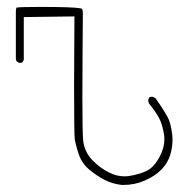

<svg xmlns="http://www.w3.org/2000/svg" viewBox="-20 -545 540 544"><path d="M47.4 -496.6 190.9 -498.5Q189.9 -359.4 189.9 -304.7Q189.9 -162.6 191.9 -150.4Q196.3 -126.5 205.1 -102.5Q213.4 -81.1 232.4 -64.9Q253.4 -47.4 275.9 -35.6Q298.3 -23.9 325.2 -21Q327.1 -21 329.1 -21Q361.8 -21 389.6 -33.2Q451.2 -59.6 464.4 -113.3Q468.8 -132.8 468.8 -149.4Q468.8 -157.2 467.8 -164.6Q464.8 -189 458.5 -205.6Q455.6 -212.9 445.8 -229Q436 -245.1 419.9 -267.6Q412.1 -271 411.6 -271Q406.7 -271 402.8 -269Q399.9 -261.7 399.9 -261.7Q399.9 -253.9 404.8 -248.5Q421.4 -228 430.9 -210Q440.4 -191.9 444.8 -163.6Q445.8 -157.2 445.8 -150.4Q445.8 -126.5 432.6 -101.6Q416 -69.8 393.1 -59.6Q373 -50.8 346.2 -46.4Q339.4 -45.4 332 -45.4Q310.5 -45.4 289.1 -56.2Q262.7 -69.3 241.2 -91.8Q219.7 -114.3 215.8 -145.5Q213.4 -167 213.4 -266.1Q213.4 -293.5 213.9 -387Q214.4 -480.5 214.6 -493.7Q214.8 -506.8 214.8 -507.3Q214.8 -516.6 211.9 -520Q210.4 -521 207.5 -521.5Q187 -525.4 92.3 -525.4Q37.6 -525.4 26.4 -523.4L25.9 -520Q24.9 -516.1 24.9 -512.2Q24.9 -508.3 24.9 -506.3V-505.9V-378.4Q25.4 -373.5 27.8 -370.6L35.2 -366.7Q40.5 -366.7 43.9 -368.7L47.4 -376Z"/></svg>

Font: NaikaiFont
Style: ExtraLight
Weight: 200
Version: Version 1.89